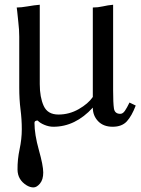

<svg xmlns="http://www.w3.org/2000/svg" viewBox="-20 -525 598 813"><path d="M50.8 -493.2Q69.3 -493.2 96.7 -498Q124 -502.9 148.4 -504.9V-168.9Q148.4 -113.3 165 -76.7Q181.6 -40 227.5 -40Q273.4 -40 313.5 -63Q353.5 -85.9 373 -114.3V-493.2Q394.5 -493.2 415.5 -498Q436.5 -502.9 459 -504.9V-142.6Q459 -88.9 462.4 -65.9Q465.8 -43 489.3 -43Q500 -43 508.8 -55.7Q517.6 -68.4 528.3 -90.8L554.7 -78.1Q538.1 -34.2 517.1 -11.2Q496.1 11.7 457 11.7Q418 11.7 395.5 -11.7Q373 -35.2 373 -69.3Q298.8 11.7 206.1 11.7Q187.5 11.7 168.5 3.9Q149.4 -3.9 139.6 -14.6Q126 -14.6 126 -4.9Q126 43.9 144.5 109.9Q163.1 175.8 163.1 205.6Q163.1 235.4 149.4 252Q135.7 268.6 121.6 268.6Q107.4 268.6 92.8 259.8Q54.7 236.3 54.2 193.4Q53.7 150.4 63 106.9Q72.3 63.5 72.3 22Q72.3 -19.5 66.9 -61.5Q61.5 -103.5 61.5 -154.3V-370.1Q61.5 -398.4 57.6 -431.2Q53.7 -463.9 52.7 -478.5Z"/></svg>

Font: GenEi LateMin P v2
Style: Medium
Weight: 500
Designer: o_tamon (Modified)
Foundry: o_tamon / Adobe Systems Incorporated / FONT 910 / Philipp H. Poll
Version: Version 2.1;Original Version 1.004